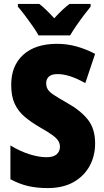

<svg xmlns="http://www.w3.org/2000/svg" viewBox="-20 -998 531 977"><path d="M464 -268Q464 -204 435.5 -152.5Q407 -101 353.5 -71Q300 -41 223 -41Q168 -41 124 -51Q80 -61 33 -86V-258Q80 -229 128.5 -213.5Q177 -198 217 -198Q252 -198 268.5 -213Q285 -228 285 -251Q285 -267 277 -280.5Q269 -294 247.5 -310Q226 -326 185 -349Q140 -375 106.5 -403Q73 -431 55 -469.5Q37 -508 37 -566Q37 -664 98.5 -719.5Q160 -775 270 -775Q322 -775 370 -761.5Q418 -748 464 -724L414 -575Q333 -621 273 -621Q242 -621 228.5 -608Q215 -595 215 -575Q215 -557 223 -543.5Q231 -530 254.5 -514.5Q278 -499 322 -474Q390 -436 427 -389.5Q464 -343 464 -268ZM176 -818Q166 -837 146.5 -865Q127 -893 106.5 -920Q86 -947 71 -964V-978H180Q198 -964 216 -946.5Q234 -929 256 -905Q278 -929 297 -947Q316 -965 334 -978H441V-964Q426 -946 406 -919.5Q386 -893 367.5 -866Q349 -839 337 -818Z"/></svg>

Font: Noto Sans Tamil UI Condensed Black
Style: Regular
Weight: 900
Width: 3
Designer: Jelle Bosma - Monotype Design Team
Foundry: Monotype Imaging Inc.
Version: Version 2.004; ttfautohint (v1.8.4.7-5d5b)